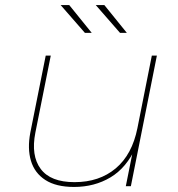

<svg xmlns="http://www.w3.org/2000/svg" viewBox="-20 -737 704 760"><path d="M273 3Q202 3 159.5 -24.5Q117 -52 102.5 -100.5Q88 -149 100 -212L161 -517H181L120 -212Q102 -121 141 -68.5Q180 -16 275 -16Q373 -16 438 -70.5Q503 -125 524 -230L581 -517H601L498 0H478L508 -150L518 -155Q481 -73 417.5 -35Q354 3 273 3ZM455 -607 359 -717H393L482 -607ZM316 -607 220 -717H254L343 -607Z"/></svg>

Font: Montserrat Thin Thin
Style: Italic
Weight: 250
Italic angle: -11.3°
Version: Version 9.000